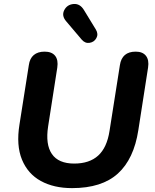

<svg xmlns="http://www.w3.org/2000/svg" viewBox="-20 -939 781 969"><path d="M78.3 -310.7 125.5 -610.2Q130.1 -644.1 150.5 -661.3Q171 -678.4 205.1 -678.4Q241.6 -678.4 258.3 -657.3Q274.9 -636.3 269.1 -597.8L222.9 -301.3Q208.7 -210 241.9 -161.8Q275 -113.5 354.5 -113.5Q431.2 -113.5 475.5 -153.8Q519.8 -194 532.8 -278.4L585.1 -610.2Q595.4 -678.4 664.8 -678.4Q700.1 -678.4 716.6 -657.3Q733.2 -636.3 727.3 -598L678.2 -282.5Q655.8 -136.6 574.9 -63.1Q493.9 10.4 343.7 10.4Q251.8 10.4 186.2 -25.5Q120.6 -61.4 90.9 -133.4Q61.3 -205.5 78.3 -310.7ZM403.9 -888 464 -789.6Q477.4 -767.1 466.5 -746.9Q455.6 -726.8 432.7 -722.9Q409.9 -719 392.6 -738.8L314.3 -831.2Q289.7 -859.5 304.3 -887.9Q318.9 -916.2 351.4 -918.8Q383.9 -921.5 403.9 -888Z"/></svg>

Font: SN Pro Thin
Style: Italic
Weight: 200
Italic angle: -9°
Designer: Tobias Whetton
Foundry: Supernotes
Version: Version 1.003;Glyphs 3.3 (3324)